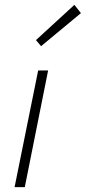

<svg xmlns="http://www.w3.org/2000/svg" viewBox="-20 -770 353 790"><path d="M149 -580 128 -605 286 -750 313 -716ZM40 0 137 -480H178L82 0Z"/></svg>

Font: TypoPRO Source Sans Pro
Style: Italic
Weight: 300
Italic angle: -11°
Designer: Paul D. Hunt
Foundry: Adobe Systems Incorporated
Version: Version 1.075;PS 2.000;hotconv 1.0.86;makeotf.lib2.5.63406